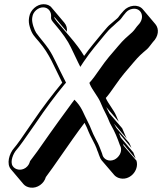

<svg xmlns="http://www.w3.org/2000/svg" viewBox="-20 -737 771 913"><path d="M119 -657 118 -651C116 -638 117 -624 122 -608C132 -574 143 -565 165 -539C216 -480 236 -423 276 -344C232 -291 184 -229 136 -158C88 -87 58 -45 47 -33C23 -6 10 43 32 68L92 139C100 148 111 153 124 155C158 160 190 135 198 105L230 61C320 -68 342 -100 382 -153C390 -137 397 -123 401 -111C407 -94 434 -48 439 -32C443 -18 446 -16 450 -2L454 8C456 14 459 20 463 25L523 95C528 101 536 106 544 109C595 127 643 74 629 27L568 -44L565 -54L625 17C621 6 617 -4 614 -12L554 -83C551 -91 548 -98 545 -105L605 -34C602 -41 599 -49 594 -58L534 -128C529 -137 525 -144 522 -149L583 -78C574 -94 571 -106 561 -127L500 -198C493 -211 489 -221 485 -228L545 -158C541 -165 538 -175 532 -188C522 -212 493 -247 483 -271C495 -284 510 -305 528 -331C561 -379 581 -400 614 -439C641 -471 651 -479 679 -503C690 -513 699 -528 707 -537C734 -564 738 -599 719 -622L659 -693C637 -719 592 -713 568 -686C556 -673 550 -665 547 -661C544 -657 542 -653 538 -650C527 -641 516 -631 504 -621C496 -615 485 -602 469 -583C440 -547 409 -512 380 -471C364 -498 341 -529 311 -564L251 -634C242 -645 237 -653 238 -657L298 -586C300 -603 296 -617 286 -629L226 -700C217 -712 203 -717 187 -717C155 -717 124 -689 119 -657ZM185 -702C210 -702 225 -681 223 -657C221 -643 230 -635 239 -624C277 -580 303 -542 317 -512C332 -480 343 -457 351 -441L362 -419L377 -442C411 -493 445 -531 480 -574C506 -606 513 -607 534 -628C545 -638 552 -642 560 -654C561 -656 568 -665 579 -678C588 -688 598 -693 611 -695C653 -701 672 -653 637 -618C628 -609 620 -594 609 -584C581 -559 569 -550 542 -518C508 -478 488 -457 455 -409C433 -377 421 -361 405 -343L408 -335C418 -311 447 -276 457 -252C469 -223 472 -218 486 -190C497 -168 499 -157 509 -140C526 -111 538 -81 550 -47L554 -38C562 -12 543 13 524 22C497 34 474 20 468 2L465 -8C460 -23 458 -24 453 -39C450 -48 444 -59 435 -76C416 -111 414 -127 396 -161C378 -195 371 -221 346 -250L334 -263L322 -247C272 -178 255 -157 158 -18L123 29C119 43 114 52 102 61C79 77 51 70 40 52C27 31 43 -7 58 -24C71 -38 100 -79 149 -150C197 -221 243 -283 287 -336L294 -344C275 -381 257 -418 246 -441C235 -464 224 -485 212 -503C193 -531 169 -557 152 -581C144 -593 130 -629 133 -651L134 -657C137 -681 161 -702 185 -702Z"/></svg>

Font: AppleStorm
Style: ShdXbdIta
Weight: 800
Foundry: Cannot Into Space Fonts
Version: Version 1.01